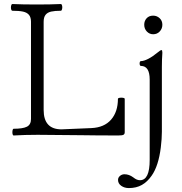

<svg xmlns="http://www.w3.org/2000/svg" viewBox="-20 -686 926 977"><path d="M43 -13.2Q43 -20.5 44.7 -25.6Q46.4 -30.8 49.3 -30.8Q96.2 -30.8 116.9 -41.3Q137.7 -51.8 137.7 -80.6V-575.2Q137.7 -598.1 127.4 -610.4Q117.2 -622.6 96.9 -627Q76.7 -631.3 42.5 -631.3Q39.6 -631.3 37.6 -636.2Q35.6 -641.1 35.6 -647.9Q35.6 -654.8 37.6 -660.2Q39.6 -665.5 42.5 -665.5Q94.2 -663.1 166.5 -663.1Q238.8 -663.1 290 -665.5Q293 -665.5 294.9 -660.6Q296.9 -655.8 296.9 -648.9Q296.9 -642.1 294.9 -636.7Q293 -631.3 290 -631.3Q258.8 -631.3 240 -627Q221.2 -622.6 211.7 -610.4Q202.1 -598.1 202.1 -575.2V-126.5Q202.1 -27.8 293 -27.8L444.8 -34.2Q510.3 -37.1 545.2 -77.1Q580.1 -117.2 580.1 -183.1Q580.1 -186 585.2 -187.5Q590.3 -189 597.2 -189Q604.5 -189 609.6 -187.5Q614.7 -186 614.7 -183.1V-13.2Q614.7 -3.4 607.9 0Q601.1 3.4 581.1 3.4Q519 3.4 472.7 2.9Q426.3 2.4 395 2Q246.6 0 171.9 0Q106.9 0 49.3 3.4Q46.4 3.4 44.7 -1.5Q43 -6.3 43 -13.2ZM580.6 229.5Q580.6 217.3 590.6 209Q600.6 200.7 613.3 200.7Q636.7 200.7 657.7 216.3Q667.5 224.1 675.5 227.5Q683.6 231 692.4 231Q741.7 231 741.7 127.9V-281.2Q741.7 -350.6 696.8 -350.6Q693.8 -350.6 692.1 -354.2Q690.4 -357.9 690.4 -362.8Q690.4 -368.2 692.1 -371.6Q693.8 -375 696.8 -375Q711.9 -375 734.6 -386.7Q757.3 -398.4 780.8 -418Q796.4 -431.2 801.8 -431.2Q806.2 -431.2 806.2 -417.5Q803.7 -382.8 803.7 -345.2V-15.6Q803.7 19.5 798.3 64Q786.6 158.2 752 207.5Q730 239.3 701.9 255.1Q673.8 271 635.7 271Q613.3 271 596.9 259.5Q580.6 248 580.6 229.5ZM759.3 -606.4Q778.3 -606.4 792.2 -593.5Q806.2 -580.6 806.2 -560.1Q806.2 -540.5 793 -526.1Q779.8 -511.7 759.3 -511.7Q740.7 -511.7 727.3 -525.6Q713.9 -539.6 713.9 -560.1Q713.9 -579.6 726.1 -593Q738.3 -606.4 759.3 -606.4Z"/></svg>

Font: JuniusX Light
Style: Regular
Weight: 300
Designer: Peter S. Baker
Foundry: Briery Creek Software
Version: Version 1.008